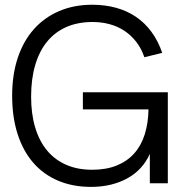

<svg xmlns="http://www.w3.org/2000/svg" viewBox="-20 -754 750 790"><path d="M596.5 -121Q582.5 -89 559.2 -63.5Q536 -38 505 -20.8Q474 -3.5 436 5.8Q398 15 354.5 15Q279.5 15 219.2 -10.5Q159 -36 117 -84.2Q75 -132.5 52.5 -202.2Q30 -272 30 -360Q30 -446.5 53 -515.8Q76 -585 119 -633.5Q162 -682 223 -708.2Q284 -734.5 359.5 -734.5Q411.5 -734.5 456.8 -722.2Q502 -710 538.8 -685.2Q575.5 -660.5 603 -623.2Q630.5 -586 647.5 -536.5L574 -518.5Q562 -554 541.2 -581Q520.5 -608 493 -626.5Q465.5 -645 432 -654.2Q398.5 -663.5 361 -663.5Q300.5 -663.5 253.5 -643Q206.5 -622.5 174.2 -583.2Q142 -544 125 -486.8Q108 -429.5 108 -356Q108 -285.5 124.8 -229.5Q141.5 -173.5 173.5 -135Q205.5 -96.5 252.2 -76Q299 -55.5 359 -55.5Q417 -55.5 460.2 -73Q503.5 -90.5 532.2 -122.8Q561 -155 575.5 -201Q590 -247 591 -304H321V-374.5H670.5V0H596.5Z"/></svg>

Font: Vela Sans
Style: Regular
Weight: 400
Designer: Principal design: Mikhail Sharanda - project Manrope.
Design modification: Ravid Balaliev
Foundry: Mikhail Sharanda
Version: Version 1.001;August 23, 2023;FontCreator 14.0.0.2901 64-bit